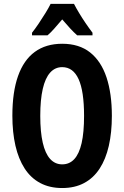

<svg xmlns="http://www.w3.org/2000/svg" viewBox="-20 -948 633 978"><path d="M549.8 -357.9Q549.8 -272.9 534.2 -204.8Q518.6 -136.7 487.3 -88.9Q456.1 -41 408.4 -15.6Q360.8 9.8 296.9 9.8Q232.4 9.8 184.6 -15.9Q136.7 -41.5 105.5 -89.8Q74.2 -138.2 58.6 -206.1Q43 -273.9 43 -358.9Q43 -479 71.8 -560.5Q100.6 -642.1 157.2 -683.6Q213.9 -725.1 296.9 -725.1Q383.3 -725.1 439.2 -680.7Q495.1 -636.2 522.5 -554Q549.8 -471.7 549.8 -357.9ZM185.1 -357.9Q185.1 -275.9 197.8 -220.9Q210.4 -166 235.4 -138.4Q260.3 -110.8 296.9 -110.8Q334 -110.8 358.6 -137.7Q383.3 -164.6 395.8 -219.2Q408.2 -273.9 408.2 -357.9Q408.2 -483.4 380.4 -544.7Q352.5 -606 296.9 -606Q260.3 -606 235.4 -578.1Q210.4 -550.3 197.8 -495.1Q185.1 -439.9 185.1 -357.9ZM356.9 -928.2Q368.2 -906.2 383.1 -881.6Q397.9 -856.9 415.3 -831.3Q432.6 -805.7 451.2 -781.2V-768.1H373Q356 -783.2 337.2 -803.5Q318.4 -823.7 296.9 -849.1Q275.4 -823.7 256.3 -802.2Q237.3 -780.8 222.2 -768.1H143.1V-781.2Q158.7 -800.8 177 -827.9Q195.3 -855 211.9 -882.1Q228.5 -909.2 237.8 -928.2Z"/></svg>

Font: Open Sans Condensed
Style: Regular
Weight: 400
Width: 3
Designer: Monotype Design Team
Foundry: Monotype Imaging Inc.
Version: Version 3.000